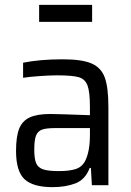

<svg xmlns="http://www.w3.org/2000/svg" viewBox="-20 -762 540 790"><path d="M46 0ZM46 -141Q46 -199 58.5 -231.5Q71 -264 101.5 -278.5Q132 -293 187 -293Q215 -293 350 -288V-322Q350 -384 340 -410.5Q330 -437 303.5 -444.5Q277 -452 214 -452Q186 -452 143.5 -449Q101 -446 75 -442V-504Q145 -518 238 -518Q318 -518 357.5 -500.5Q397 -483 411.5 -442Q426 -401 426 -322V0H358L354 -71H349Q331 -23 290.5 -7.5Q250 8 196 8Q116 8 81 -24.5Q46 -57 46 -141ZM331 -101Q350 -140 350 -206V-235H207Q170 -235 152.5 -228.5Q135 -222 128 -203.5Q121 -185 121 -146Q121 -108 129 -90Q137 -72 158 -65Q179 -58 223 -58Q265 -58 291.5 -66.5Q318 -75 331 -101ZM141 -672V-742H359V-672Z"/></svg>

Font: Assailand
Style: Regular
Weight: 400
Designer: Hector Gatti with collaboration of the Omnibus-Type team
Foundry: Omnibus-Type
Version: Version 0.072;October 19, 2019;FontCreator 12.0.0.2547 64-bi